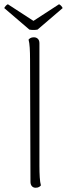

<svg xmlns="http://www.w3.org/2000/svg" viewBox="-37 -872 314 901"><path d="M130 9Q119 9 112.5 1.5Q106 -6 106 -19L104 -594Q104 -624 102.5 -648Q101 -672 97 -686Q100 -690 106 -693.5Q112 -697 122 -697Q133 -697 140.5 -690Q148 -683 148 -669V-94Q148 -64 149.5 -40Q151 -16 155 -2Q152 2 146 5.5Q140 9 130 9ZM139 -733Q133 -732 126.5 -731.5Q120 -731 113.5 -731.5Q107 -732 101 -733L-17 -834Q-15 -839 -10 -844.5Q-5 -850 0 -852L120 -774L240 -852Q245 -850 250 -844.5Q255 -839 257 -834Z"/></svg>

Font: Arima ExtraLight
Style: Regular
Weight: 250
Designer: Joana Correia and Natanael Gama
Foundry: NDISCOVER
Version: Version 1.101;gftools[0.9.23]